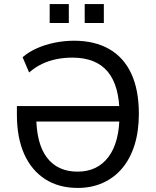

<svg xmlns="http://www.w3.org/2000/svg" viewBox="-20 -914 765 943"><path d="M362 9Q269 9 202 -34Q135 -77 99 -157Q63 -237 63 -351V-393H592V-317H135L158 -345Q158 -209 210.5 -140Q263 -71 361 -71Q458 -71 512.5 -143Q567 -215 567 -352Q567 -492 509.5 -561.5Q452 -631 335 -631Q295 -631 257.5 -623.5Q220 -616 186.5 -600Q153 -584 123 -558L91 -633Q121 -659 161.5 -677Q202 -695 249 -704.5Q296 -714 344 -714Q445 -714 516.5 -673Q588 -632 625 -552Q662 -472 662 -355Q662 -270 641 -202.5Q620 -135 580.5 -88Q541 -41 485.5 -16Q430 9 362 9ZM396 -801V-894H490V-801ZM224 -801V-894H318V-801Z"/></svg>

Font: Nunito Sans 10pt SemiCondensed Medium
Style: Regular
Weight: 500
Width: 4
Designer: Vernon Adams
Foundry: Vernon Adams
Version: Version 3.101;gftools[0.9.27]